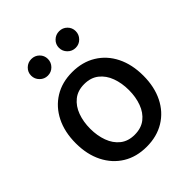

<svg xmlns="http://www.w3.org/2000/svg" viewBox="-211 -880 1020 1020"><g transform="rotate(-45 299.5 -370.0)"><path d="M299.3 11.2Q222.7 11.2 165.8 -23.7Q108.9 -58.6 77.1 -121.8Q45.4 -185.1 45.4 -268.6Q45.4 -353 77.1 -416.3Q108.9 -479.5 165.8 -514.6Q222.7 -549.8 299.3 -549.8Q376 -549.8 433.3 -514.6Q490.7 -479.5 522.2 -416.3Q553.7 -353 553.7 -268.6Q553.7 -185.1 522.2 -121.8Q490.7 -58.6 433.3 -23.7Q376 11.2 299.3 11.2ZM299.3 -79.1Q348.6 -79.1 381.1 -104.7Q413.6 -130.4 429.4 -173.6Q445.3 -216.8 445.3 -268.6Q445.3 -321.3 429.4 -364.5Q413.6 -407.7 381.1 -433.6Q348.6 -459.5 299.3 -459.5Q250.5 -459.5 218.3 -433.6Q186 -407.7 170.2 -364.5Q154.3 -321.3 154.3 -268.6Q154.3 -216.8 170.2 -173.6Q186 -130.4 218.3 -104.7Q250.5 -79.1 299.3 -79.1ZM404.3 -627.4Q377.9 -627.4 359.4 -646Q340.8 -664.6 340.8 -690.4Q340.8 -716.3 359.4 -734.4Q377.9 -752.4 404.3 -752.4Q430.2 -752.4 448.5 -734.4Q466.8 -716.3 466.8 -690.4Q466.8 -664.6 448.5 -646Q430.2 -627.4 404.3 -627.4ZM194.8 -627.4Q168.9 -627.4 150.4 -646Q131.8 -664.6 131.8 -690.4Q131.8 -716.3 150.4 -734.4Q168.9 -752.4 194.8 -752.4Q221.2 -752.4 239.5 -734.4Q257.8 -716.3 257.8 -690.4Q257.8 -664.6 239.5 -646Q221.2 -627.4 194.8 -627.4Z"/></g></svg>

Font: Inter 16pt Medium
Style: Regular
Weight: 500
Version: Version 4.001;git-66647c0bb